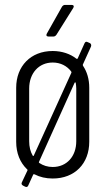

<svg xmlns="http://www.w3.org/2000/svg" viewBox="-20 -720 455 783"><path d="M272 -700H245C240 -700 236 -697 233 -693L171 -583C167 -576 170 -571 178 -571H198C203 -571 207 -574 210 -578L279 -688C283 -695 280 -700 272 -700ZM347 -544 338 -548C332 -551 328 -550 325 -544L297 -482C296 -480 294 -479 291 -481C267 -500 233 -512 195 -512C105 -512 46 -450 46 -362V-142C46 -95 62 -57 90 -30C92 -29 93 -27 92 -25L69 24C66 30 69 34 74 37L82 41C88 44 92 43 95 37L115 -7C116 -10 118 -10 121 -9C142 2 167 8 195 8C285 8 344 -53 344 -142V-362C344 -397 335 -427 319 -451C318 -453 317 -455 318 -457L351 -530C353 -535 352 -541 347 -544ZM99 -144V-359C99 -421 138 -465 195 -465C227 -465 253 -451 270 -429C271 -427 272 -425 271 -423L118 -86C117 -83 115 -83 113 -86C104 -102 99 -121 99 -144ZM291 -359V-144C291 -82 252 -39 195 -39C174 -39 156 -45 141 -55C139 -56 138 -57 139 -60L284 -382C285 -385 289 -385 289 -381C290 -374 291 -367 291 -359Z"/></svg>

Font: Barlow Condensed Light
Style: Regular
Weight: 300
Width: 3
Designer: Jeremy Tribby
Foundry: Tribby Type
Version: Version 1.422;hotconv 1.0.109;makeotfexe 2.5.65596